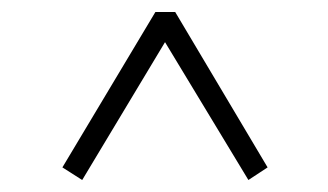

<svg xmlns="http://www.w3.org/2000/svg" viewBox="-20 -514 547 320"><path d="M84 -235 117 -214 266 -462H244L394 -214L426 -235L272 -494H239Z"/></svg>

Font: Source Serif 4 48pt
Style: Regular
Weight: 400
Designer: Frank Grie√ühammer
Foundry: Adobe Systems Incorporated
Version: Version 4.004;hotconv 1.0.116;makeotfexe 2.5.65601